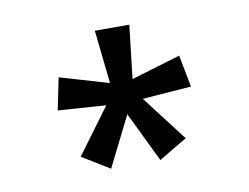

<svg xmlns="http://www.w3.org/2000/svg" viewBox="-48 -825 597 461"><g transform="rotate(-10 250.0 -594.5)"><path d="M250 -550 189 -428 122 -469 204 -580 87 -588 103 -666 222 -631 208 -761H292L277 -631L397 -667L412 -589L293 -580L378 -469L309 -428Z"/></g></svg>

Font: Noto Sans Mono UI Cond
Style: Regular
Weight: 400
Width: 3
Monospace: yes
Designer: Monotype Design team
Foundry: Monotype Imaging Inc.
Version: Version 1.000